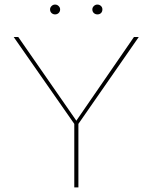

<svg xmlns="http://www.w3.org/2000/svg" viewBox="-20 -820 667 840"><path d="M323 -278V0H305V-278L40 -658H60L314 -292L566 -658H587ZM199 -779Q199 -787 205.5 -793.5Q212 -800 221 -800Q230 -800 236.5 -793.5Q243 -787 243 -779Q243 -769 236.5 -763Q230 -757 221 -757Q212 -757 205.5 -763Q199 -769 199 -779ZM384 -779Q384 -787 390.5 -793.5Q397 -800 406 -800Q415 -800 421.5 -794Q428 -788 428 -779Q428 -769 422 -763Q416 -757 406 -757Q397 -757 390.5 -763Q384 -769 384 -779Z"/></svg>

Font: Ysabeau Thin
Style: Regular
Weight: 200
Designer: Christian Thalmann (Catharsis Fonts)
Version: Version 0.003